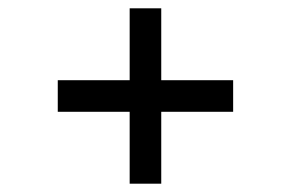

<svg xmlns="http://www.w3.org/2000/svg" viewBox="-20 -588 700 462"><path d="M541 -319H119V-395H541ZM368 -146H292V-568H368Z"/></svg>

Font: Wix Madefor Display Medium
Style: Regular
Weight: 500
Designer: Dalton Maag Ltd
Foundry: Dalton Maag Ltd
Version: Version 3.100